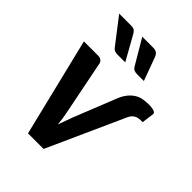

<svg xmlns="http://www.w3.org/2000/svg" viewBox="-211 -836 941 941"><g transform="rotate(45 260.0 -365.5)"><path d="M28.5 0ZM28.5 -512.5 153.5 0H261.5L441.5 -399C447.5 -412.3 455.2 -421.8 464.8 -427.5C474.2 -433.2 485.3 -436 498 -436H512L520.5 -501.5C520.5 -503.2 519.9 -505 518.8 -507C517.6 -509 515.2 -510.9 511.8 -512.8C508.2 -514.6 503.2 -516.1 496.5 -517.2C489.8 -518.4 481.2 -519 470.5 -519C456.8 -519 443.7 -517.8 431 -515.2C418.3 -512.8 406.3 -507.8 395 -500.5C383.7 -493.2 373.1 -483.1 363.2 -470.2C353.4 -457.4 344.7 -440.5 337 -419.5L253 -209L226 -134C225 -146.3 223.6 -158.8 221.8 -171.2C219.9 -183.8 217.7 -196.3 215 -209L159 -490C157.7 -496.3 154.2 -501.7 148.8 -506C143.2 -510.3 136.2 -512.5 127.5 -512.5ZM288.5 -731H214.5L291.5 -600.5C295.5 -593.8 300.2 -589.2 305.8 -586.8C311.2 -584.2 318.3 -583 327 -583H373.5L329 -704.5C325.7 -713.2 321.2 -719.8 315.5 -724.2C309.8 -728.8 300.8 -731 288.5 -731ZM136 -731H54.5L155 -600.5C159.7 -593.8 164.7 -589.2 170 -586.8C175.3 -584.2 182.3 -583 191 -583H244.5L176.5 -704.5C172.2 -713.2 167.4 -719.8 162.2 -724.2C157.1 -728.8 148.3 -731 136 -731Z"/></g></svg>

Font: Lato
Style: Bold Italic
Weight: 700
Italic angle: -7°
Designer: Lukasz Dziedzic
Foundry: tyPoland Lukasz Dziedzic
Version: Version 2.007; 2014-02-27